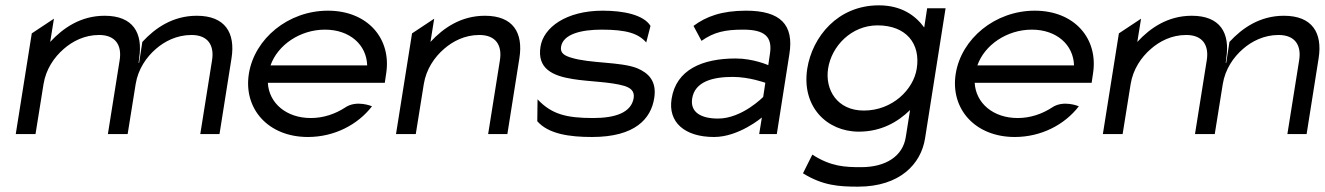

<svg xmlns="http://www.w3.org/2000/svg" viewBox="-20 -502 4961 719"><path d="M39 0H113L143 -187C152 -243 183 -288 219 -319C251 -347 296 -371 351 -371C414 -371 437 -331 428 -276L384 0H456H458L488 -187C497 -243 528 -288 564 -319C596 -347 642 -371 697 -371C760 -371 783 -331 774 -276L730 0H802L847 -284C862 -379 823 -443 717 -443C627 -443 561 -397 513 -345L501 -267L499 -266L501 -284C516 -379 478 -443 372 -443C282 -443 216 -397 168 -345L182 -432L99 -377Z M912 -226C891 -95 984 11 1133 11C1232 11 1320 -35 1373 -104C1373 -104 1315 -129 1272 -99C1235 -75 1191 -60 1144 -60C1052 -60 987 -116 983 -192H1421L1426 -226C1447 -357 1357 -462 1208 -462C1059 -462 933 -357 912 -226ZM993 -257C1020 -334 1104 -391 1197 -391C1290 -391 1353 -334 1355 -257Z M1463 0H1537L1567 -187C1576 -243 1607 -288 1643 -319C1675 -347 1720 -371 1775 -371C1838 -371 1861 -331 1852 -276L1808 0H1880L1925 -284C1940 -379 1902 -443 1796 -443C1706 -443 1640 -397 1592 -345L1606 -432L1523 -377Z M2004 -327C1991 -245 2049 -218 2125 -206C2186 -196 2266 -196 2319 -180C2340 -173 2357 -162 2353 -135C2344 -80 2284 -60 2201 -60C2099 -60 2045 -75 1993 -130L1992 -48C2034 0 2113 11 2197 11C2358 11 2418 -57 2430 -135C2440 -199 2408 -229 2365 -247C2303 -271 2190 -264 2119 -286C2096 -293 2077 -302 2081 -327C2089 -375 2158 -391 2233 -391C2326 -391 2370 -377 2400 -343L2416 -405C2390 -447 2314 -462 2237 -462C2100 -462 2015 -399 2004 -327Z M2495 -132C2481 -45 2543 11 2654 11C2747 11 2833 -62 2833 -62L2823 0H2889L2936 -299C2954 -410 2902 -462 2774 -462C2682 -462 2624 -440 2577 -405L2607 -349C2654 -382 2695 -391 2763 -391C2842 -391 2874 -366 2863 -299L2857 -258C2857 -258 2801 -283 2735 -283C2610 -283 2512 -241 2495 -132ZM2572 -133C2582 -197 2650 -214 2724 -214C2786 -214 2846 -192 2846 -192L2838 -139C2838 -139 2759 -58 2669 -58C2606 -58 2564 -81 2572 -133Z M3003 -245C2981 -103 3076 -9 3196 -9C3280 -9 3342 -45 3388 -90L3372 11C3361 83 3297 124 3205 124C3144 124 3092 122 3022 77L2987 147C3061 193 3122 197 3193 197C3351 197 3429 111 3444 17L3521 -471H3452L3441 -399C3408 -444 3356 -482 3271 -482C3117 -482 3022 -364 3003 -245ZM3081 -245C3094 -330 3169 -407 3266 -407C3374 -407 3428 -338 3413 -245C3401 -167 3322 -88 3215 -88C3114 -88 3069 -167 3081 -245Z M3559 -226C3538 -95 3631 11 3780 11C3879 11 3967 -35 4020 -104C4020 -104 3962 -129 3919 -99C3882 -75 3838 -60 3791 -60C3699 -60 3634 -116 3630 -192H4068L4073 -226C4094 -357 4004 -462 3855 -462C3706 -462 3580 -357 3559 -226ZM3640 -257C3667 -334 3751 -391 3844 -391C3937 -391 4000 -334 4002 -257Z M4110 0H4184L4214 -187C4223 -243 4254 -288 4290 -319C4322 -347 4367 -371 4422 -371C4485 -371 4508 -331 4499 -276L4455 0H4527H4529L4559 -187C4568 -243 4599 -288 4635 -319C4667 -347 4713 -371 4768 -371C4831 -371 4854 -331 4845 -276L4801 0H4873L4918 -284C4933 -379 4894 -443 4788 -443C4698 -443 4632 -397 4584 -345L4572 -267L4570 -266L4572 -284C4587 -379 4549 -443 4443 -443C4353 -443 4287 -397 4239 -345L4253 -432L4170 -377Z"/></svg>

Font: Charger Pro
Style: ExtObl
Weight: 400
Designer: Jasper
Foundry: Cannot Into Space Fonts
Version: Version 1.09